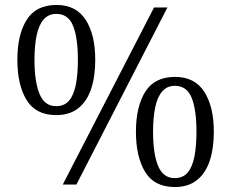

<svg xmlns="http://www.w3.org/2000/svg" viewBox="-20 -744 932 774"><path d="M233 0 601 -714H655L288 0ZM207 -280Q124 -280 87 -341Q50 -402 50 -503Q50 -604 87.5 -664Q125 -724 208 -724Q287 -724 325.5 -664Q364 -604 364 -503Q364 -436 347.5 -386Q331 -336 296 -308Q261 -280 207 -280ZM206 -316Q240 -316 259 -339Q278 -362 286 -404Q294 -446 294 -503Q294 -592 274.5 -640Q255 -688 207 -688Q175 -688 155.5 -665Q136 -642 127.5 -600.5Q119 -559 119 -503Q119 -414 139.5 -365Q160 -316 206 -316ZM685 10Q602 10 565 -51Q528 -112 528 -213Q528 -314 565.5 -374Q603 -434 686 -434Q765 -434 803.5 -374Q842 -314 842 -213Q842 -146 825.5 -96Q809 -46 774 -18Q739 10 685 10ZM684 -26Q718 -26 737 -49Q756 -72 764 -114Q772 -156 772 -213Q772 -302 752.5 -350Q733 -398 685 -398Q653 -398 633.5 -375Q614 -352 605.5 -310.5Q597 -269 597 -213Q597 -124 617.5 -75Q638 -26 684 -26Z"/></svg>

Font: Noto Serif Tibetan Light
Style: Regular
Weight: 300
Version: Version 2.103